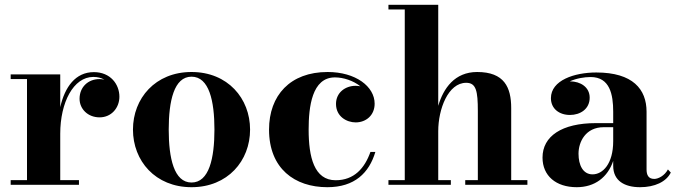

<svg xmlns="http://www.w3.org/2000/svg" viewBox="-20 -770 2822 800"><path d="M24.5 -19.5V0H309V-19.5H231V-213C231 -342.5 285.5 -449.5 369 -449.5C386.5 -449.5 402 -445.5 415 -438C408.5 -439.5 401.5 -440.5 394.5 -440.5C346.5 -440.5 311.5 -406.5 311.5 -358.5C311.5 -316 346 -281 395 -281C444 -281 477.5 -320.5 477.5 -367C477.5 -418.5 440.5 -469.5 371 -469.5C294.5 -469.5 250 -407.5 231 -323.5V-460H24.5V-440.5H92.5V-19.5Z M534 -230C534 -100 627 10 778 10C929 10 1022 -100 1022 -230C1022 -360 929 -470 778 -470C627 -470 534 -360 534 -230ZM683 -230C683 -349 705 -450.5 778 -450.5C851.5 -450.5 873.5 -349 873.5 -230C873.5 -111 851.5 -9.5 778 -9.5C705 -9.5 683 -111 683 -230Z M1544 -137H1523.5C1499.5 -69 1455.5 -19 1378.5 -19C1289 -19 1266 -115.5 1266 -230C1266 -324 1279.5 -447.5 1375.5 -447.5C1411 -447.5 1452 -434 1481.5 -410.5C1475 -411.5 1468.5 -412.5 1462 -412.5C1419 -412.5 1380 -384.5 1380 -337C1380 -284.5 1424.5 -260 1462 -260C1505 -260 1541 -289.5 1541 -338C1541 -409.5 1462 -470 1345 -470C1189 -470 1101 -372.5 1101 -230C1101 -67.5 1208 10 1344 10C1457.5 10 1518 -49.5 1544 -137Z M1598.5 -19.5V0H1858.5V-19.5H1806V-223.5C1806 -315 1847 -425 1922.5 -425C1964 -425 1971 -391 1971 -307V-19.5H1918.5V0H2177.5V-19.5H2110V-319.5C2110 -406.5 2081 -470 1968 -470C1875 -470 1827.5 -402.5 1806 -329V-750H1598.5V-730.5H1666.5V-19.5Z M2463 -257C2321 -257 2240.5 -202.5 2240.5 -113.5C2240.5 -37.5 2296.5 10 2383 10C2458 10 2512 -31 2535 -99.5V-79C2535 -16.5 2582.5 10 2647 10C2708 10 2756 -12.5 2775 -51L2763 -64C2749 -37.5 2722.5 -24.5 2706 -24.5C2681 -24.5 2674 -42 2674 -64V-304.5C2674 -398 2617 -468 2464.5 -468C2373.5 -468 2275.5 -435.5 2275.5 -361C2275.5 -317.5 2309.5 -291 2355 -291C2397.5 -291 2437 -315.5 2437 -363C2437 -407 2398.5 -431 2355 -431C2354.5 -431 2354.5 -431 2354 -431C2381.5 -443.5 2414.5 -449 2441 -449C2521 -449 2535 -376.5 2535 -304.5V-257ZM2449 -43.5C2409 -43.5 2390.5 -82 2390.5 -129.5C2390.5 -179 2420 -240 2495.5 -240H2535V-182C2535 -86.5 2491 -43.5 2449 -43.5Z"/></svg>

Font: Bodoni* 11pt
Style: Bold
Weight: 700
Version: Version 2.3